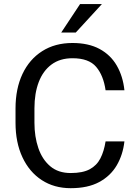

<svg xmlns="http://www.w3.org/2000/svg" viewBox="-20 -937 691 966"><path d="M606 -225.6Q598.6 -158.7 567.4 -105.2Q536.1 -51.8 479 -21Q421.9 9.8 335.9 9.8Q252.4 9.8 189.9 -31Q127.4 -71.8 92.8 -146Q58.1 -220.2 58.1 -319.3V-391.1Q58.1 -490.7 93 -564.7Q127.9 -638.7 192.4 -679.7Q256.8 -720.7 344.7 -720.7Q425.3 -720.7 481 -690.7Q536.6 -660.6 567.6 -606.9Q598.6 -553.2 606 -482.9H511.2Q500.5 -557.6 463.6 -600.8Q426.8 -644 344.7 -644Q281.7 -644 239.3 -612.5Q196.8 -581.1 175 -524.4Q153.3 -467.8 153.3 -392.1V-319.3Q153.3 -249.5 172.9 -192.1Q192.4 -134.8 232.7 -100.6Q272.9 -66.4 335.9 -66.4Q396 -66.4 431.4 -85.4Q466.8 -104.5 485.1 -140.1Q503.4 -175.8 511.2 -225.6ZM382.8 -916.5H492.7L361.3 -773.4H288.1Z"/></svg>

Font: Heebo
Style: Regular
Weight: 400
Designer: Oded Ezer
Foundry: Ezer Type House
Version: Version 3.100